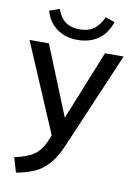

<svg xmlns="http://www.w3.org/2000/svg" viewBox="-100 -765 747 1055"><g transform="rotate(10 274.0 -237.0)"><path d="M65 227 41 145Q111 130 148 105Q185 80 208 27L223 -9L12 -504H120L277 -117L433 -504H537L306 36Q277 103 242 141.5Q207 180 163.5 198.5Q120 217 65 227ZM272 -550Q204 -550 156 -584Q108 -618 90 -681L146 -701Q163 -653 194 -631Q225 -609 272 -609Q320 -609 350.5 -630.5Q381 -652 403 -700L455 -681Q431 -613 383.5 -581.5Q336 -550 272 -550Z"/></g></svg>

Font: Mulish SemiBold
Style: Regular
Weight: 600
Designer: Vernon Adams
Foundry: Vernon Adams
Version: Version 3.603; ttfautohint (v1.8.3)